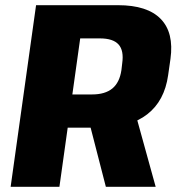

<svg xmlns="http://www.w3.org/2000/svg" viewBox="-20 -720 687 740"><path d="M119 -700H435Q548 -700 599.5 -647Q651 -594 637 -493L628 -430Q614 -331 547.5 -279.5Q481 -228 369 -228H233L251 -356H335Q385 -356 413 -379Q441 -402 448 -450L451 -476Q458 -525 437 -548.5Q416 -572 365 -572H248L295 -614L209 0H21ZM320 -264H507L580 0H388Z"/></svg>

Font: Pathway Extreme SemiCondensed ExtraBold
Style: Italic
Weight: 800
Width: 4
Italic angle: -8°
Version: Version 1.001;gftools[0.9.26]